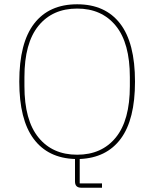

<svg xmlns="http://www.w3.org/2000/svg" viewBox="-20 -730 720 896"><path d="M456 146H359Q330 146 330 117V12Q204 8 137 -82Q70 -172 70 -349Q70 -530 139.5 -620Q209 -710 340 -710Q471 -710 540.5 -620Q610 -530 610 -349Q610 -172 543.5 -82.5Q477 7 352 12V126H456ZM340 -8Q455 -8 520.5 -88.5Q586 -169 586 -328V-370Q586 -529 520.5 -609.5Q455 -690 340 -690Q225 -690 159.5 -609.5Q94 -529 94 -370V-328Q94 -169 159.5 -88.5Q225 -8 340 -8Z"/></svg>

Font: IBM Plex Sans Arabic Thin
Style: Regular
Weight: 100
Designer: Mike Abbink, Paul van der Laan, Pieter van Rosmalen, Wael Morcos, Khajak Apelian
Foundry: Bold Monday
Version: Version 1.101